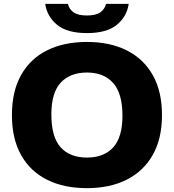

<svg xmlns="http://www.w3.org/2000/svg" viewBox="-20 -968 904 998"><path d="M432 10Q312.5 10 225 -33.5Q137.5 -77 89.8 -161.8Q42 -246.5 42 -370Q42 -493.5 89.8 -578.2Q137.5 -663 225 -706.5Q312.5 -750 432 -750Q551.5 -750 639 -706Q726.5 -662 774.2 -577.5Q822 -493 822 -370Q822 -247.5 774 -162.8Q726 -78 638.5 -34Q551 10 432 10ZM432 -149Q520.5 -149 568.5 -202Q616.5 -255 616.5 -366.5Q616.5 -483 567.8 -537Q519 -591 432 -591Q345 -591 296 -538.8Q247 -486.5 247 -373.5Q247 -255.5 295.2 -202.2Q343.5 -149 432 -149ZM432 -796Q329 -796 276.8 -839Q224.5 -882 215 -948H333Q339.5 -920 362.8 -903.8Q386 -887.5 432 -887.5Q478 -887.5 501.2 -903.8Q524.5 -920 531 -948H649Q639.5 -882 587.2 -839Q535 -796 432 -796Z"/></svg>

Font: Encode Sans SmExp XBd
Style: Regular
Weight: 800
Width: 6
Designer: Multiple Designers
Foundry: Impallari Type
Version: Version 3.002; ttfautohint (v1.8.3) -l 8 -r 50 -G 200 -x 14 